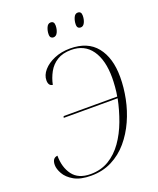

<svg xmlns="http://www.w3.org/2000/svg" viewBox="-164 -1003 916 1111"><g transform="rotate(-20 294.0 -447.0)"><path d="M203 10Q137 10 98 -12.5Q59 -35 42 -65.5Q25 -96 25 -120Q25 -163 58 -166Q58 -94 93 -47Q128 0 203 0Q267 0 316 -29.5Q365 -59 401 -110Q437 -161 461 -225.5Q485 -290 499 -359H167L170 -369H500Q505 -394 507.5 -427Q510 -460 510 -482Q510 -591 466.5 -652.5Q423 -714 341 -714Q289 -714 254.5 -692.5Q220 -671 200.5 -635.5Q181 -600 173 -560Q147 -563 147 -597Q147 -629 172 -658Q197 -687 240.5 -705.5Q284 -724 338 -724Q446 -724 500.5 -656Q555 -588 555 -470Q555 -406 541.5 -338.5Q528 -271 500 -209Q472 -147 430 -97.5Q388 -48 331 -19Q274 10 203 10ZM439 -817Q429 -817 423 -823Q417 -829 417 -843Q417 -864 425.5 -884Q434 -904 451 -904Q473 -904 473 -878Q473 -854 464 -835.5Q455 -817 439 -817ZM271 -817Q262 -817 256 -823Q250 -829 250 -843Q250 -864 258.5 -884Q267 -904 284 -904Q306 -904 306 -878Q306 -854 297 -835.5Q288 -817 271 -817Z"/></g></svg>

Font: Noto Serif Display ExtraLight
Style: Italic
Weight: 200
Italic angle: -12°
Designer: Monotype Design Team
Foundry: Monotype Imaging Inc.
Version: Version 2.009